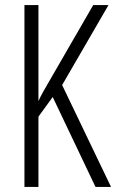

<svg xmlns="http://www.w3.org/2000/svg" viewBox="-20 -734 456 754"><path d="M416 0 224 -400 406 -714H346L186 -437C158 -389 139 -356 131 -337V-714H76V0H131V-276L187 -353L355 0Z"/></svg>

Font: Noto Sans Armenian ExtraCondensed Light
Style: Regular
Weight: 300
Width: 2
Designer: Monotype Design Team
Foundry: Monotype Imaging Inc.
Version: Version 2.008